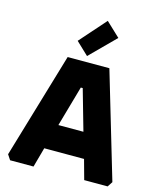

<svg xmlns="http://www.w3.org/2000/svg" viewBox="-137 -1060 959 1156"><g transform="rotate(15 342.0 -481.5)"><path d="M17 -32 212 -690H472L667 -32L646 0H500L466 -123H218L184 0H38ZM264 -280H420L348 -533H336ZM245 -800 389 -963 477 -880 323 -726Z"/></g></svg>

Font: Oxanium ExtraBold
Style: Regular
Weight: 800
Designer: Severin Meyer
Version: Version 2.000